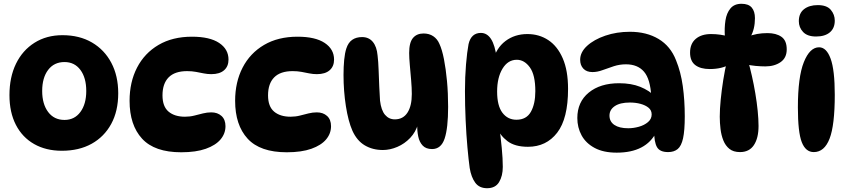

<svg xmlns="http://www.w3.org/2000/svg" viewBox="-20 -794 4478 1015"><path d="M307 3Q223 3 160.5 -32.5Q98 -68 64 -134Q30 -200 30 -291Q30 -386 64.5 -457Q99 -528 162.5 -568Q226 -608 310 -608Q400 -608 466 -569.5Q532 -531 568.5 -462Q605 -393 605 -301Q605 -207 568 -139Q531 -71 464.5 -34Q398 3 307 3ZM321 -160Q374 -160 405 -202Q436 -244 436 -313Q436 -383 405 -424.5Q374 -466 321 -466Q266 -466 234.5 -424.5Q203 -383 203 -313Q203 -244 234.5 -202Q266 -160 321 -160Z M938 11Q797 11 731 -61Q665 -133 665 -261Q665 -360 704.5 -436.5Q744 -513 818 -556.5Q892 -600 995 -600Q1089 -600 1138.5 -567Q1188 -534 1188 -479Q1188 -443 1164.5 -422.5Q1141 -402 1097 -402Q1077 -402 1057 -406Q1037 -410 1016 -414Q995 -418 969 -418Q904 -418 871.5 -385Q839 -352 839 -290Q839 -231 871 -204Q903 -177 958 -177Q984 -177 1007.5 -183Q1031 -189 1053 -194.5Q1075 -200 1097 -200Q1130 -200 1151 -181Q1172 -162 1172 -127Q1172 -88 1146 -57Q1120 -26 1068 -7.5Q1016 11 938 11Z M1496 11Q1355 11 1289 -61Q1223 -133 1223 -261Q1223 -360 1262.5 -436.5Q1302 -513 1376 -556.5Q1450 -600 1553 -600Q1647 -600 1696.5 -567Q1746 -534 1746 -479Q1746 -443 1722.5 -422.5Q1699 -402 1655 -402Q1635 -402 1615 -406Q1595 -410 1574 -414Q1553 -418 1527 -418Q1462 -418 1429.5 -385Q1397 -352 1397 -290Q1397 -231 1429 -204Q1461 -177 1516 -177Q1542 -177 1565.5 -183Q1589 -189 1611 -194.5Q1633 -200 1655 -200Q1688 -200 1709 -181Q1730 -162 1730 -127Q1730 -88 1704 -57Q1678 -26 1626 -7.5Q1574 11 1496 11Z M2264 -6Q2232 -6 2214.5 -24.5Q2197 -43 2191 -72.5Q2185 -102 2185 -135L2190 -139Q2178 -96 2148.5 -65Q2119 -34 2080.5 -17.5Q2042 -1 2004 -1Q1950 -1 1908.5 -25.5Q1867 -50 1843 -103Q1821 -153 1808.5 -233Q1796 -313 1796 -398Q1796 -441 1799.5 -477.5Q1803 -514 1811 -538Q1821 -569 1842 -583.5Q1863 -598 1894 -598Q1930 -598 1951 -572.5Q1972 -547 1976 -501Q1980 -469 1981.5 -424.5Q1983 -380 1985 -336Q1987 -292 1989 -262Q1995 -211 2015.5 -187Q2036 -163 2067 -163Q2111 -163 2134 -198.5Q2157 -234 2157 -297Q2157 -329 2153.5 -370Q2150 -411 2146.5 -450Q2143 -489 2143 -514Q2143 -569 2163 -593Q2183 -617 2219 -617Q2249 -617 2270.5 -602.5Q2292 -588 2303 -562Q2317 -532 2327 -481Q2337 -430 2343 -365.5Q2349 -301 2349 -229Q2349 -117 2330.5 -61.5Q2312 -6 2264 -6Z M2522 -620Q2555 -620 2576 -587.5Q2597 -555 2606 -486L2585 -470Q2603 -540 2652 -577Q2701 -614 2768 -614Q2830 -614 2878.5 -582Q2927 -550 2955 -485.5Q2983 -421 2983 -324Q2983 -167 2925.5 -92.5Q2868 -18 2771 -18Q2702 -18 2662.5 -48Q2623 -78 2607 -121L2619 -127Q2627 -69 2632.5 -12Q2638 45 2638 88Q2638 136 2618.5 168.5Q2599 201 2555 201Q2514 201 2492.5 172Q2471 143 2463 94Q2457 51 2451 -15.5Q2445 -82 2441.5 -160Q2438 -238 2438 -312Q2438 -387 2443.5 -453Q2449 -519 2457 -561Q2464 -591 2480.5 -605.5Q2497 -620 2522 -620ZM2712 -478Q2665 -478 2636.5 -431Q2608 -384 2608 -310Q2608 -235 2636 -198Q2664 -161 2710 -161Q2763 -161 2786.5 -203Q2810 -245 2810 -312Q2810 -398 2781 -438Q2752 -478 2712 -478Z M3512 10Q3468 10 3453 -16.5Q3438 -43 3438 -101L3450 -96Q3395 13 3240 13Q3170 13 3123.5 -12Q3077 -37 3054.5 -78.5Q3032 -120 3032 -170Q3032 -255 3092.5 -304.5Q3153 -354 3253 -354Q3317 -354 3364.5 -335Q3412 -316 3446 -282L3423 -284Q3418 -376 3384.5 -415Q3351 -454 3289 -454Q3256 -454 3225 -444Q3194 -434 3166 -423.5Q3138 -413 3112 -413Q3081 -413 3064 -431Q3047 -449 3047 -478Q3047 -518 3083.5 -551.5Q3120 -585 3180 -605.5Q3240 -626 3310 -626Q3398 -626 3461.5 -588Q3525 -550 3554 -475Q3579 -414 3589.5 -339Q3600 -264 3600 -179Q3600 -104 3591 -63Q3582 -22 3562.5 -6Q3543 10 3512 10ZM3301 -116Q3329 -116 3357.5 -124Q3386 -132 3405.5 -148.5Q3425 -165 3425 -189Q3425 -211 3408.5 -224.5Q3392 -238 3366 -245Q3340 -252 3310 -252Q3258 -252 3230 -233Q3202 -214 3202 -183Q3202 -151 3228 -133.5Q3254 -116 3301 -116Z M3828 -602H3812Q3809 -646 3815 -685.5Q3821 -725 3841.5 -749.5Q3862 -774 3900 -774Q3937 -774 3954 -754Q3971 -734 3971 -698Q3971 -640 3947 -598L3933 -600Q3979 -619 4037 -619Q4083 -619 4111 -599.5Q4139 -580 4139 -533Q4139 -488 4106.5 -465.5Q4074 -443 4026 -443Q4002 -443 3975 -445.5Q3948 -448 3923 -454L3935 -471Q3945 -436 3955 -392Q3965 -348 3973 -300.5Q3981 -253 3985.5 -208Q3990 -163 3990 -128Q3990 -64 3965.5 -27Q3941 10 3892 10Q3857 10 3836 -7Q3815 -24 3804 -51.5Q3793 -79 3789 -112Q3785 -145 3785 -177Q3785 -217 3790 -267.5Q3795 -318 3803.5 -371.5Q3812 -425 3824 -475L3840 -455Q3797 -429 3732 -429Q3683 -429 3655.5 -450Q3628 -471 3628 -516Q3628 -563 3658 -588.5Q3688 -614 3739 -614Q3765 -614 3788 -610.5Q3811 -607 3828 -602Z M4303 -767Q4351 -767 4372 -742Q4393 -717 4393 -685Q4393 -645 4367 -623Q4341 -601 4294 -601Q4248 -601 4225.5 -625Q4203 -649 4203 -682Q4203 -724 4230.5 -745.5Q4258 -767 4303 -767ZM4310 -544Q4349 -544 4371 -484Q4393 -424 4393 -293Q4393 -132 4365.5 -61Q4338 10 4282 10Q4239 10 4218.5 -42.5Q4198 -95 4198 -226Q4198 -387 4229.5 -465.5Q4261 -544 4310 -544Z"/></svg>

Font: DynaPuff Medium
Style: Regular
Weight: 500
Version: Version 2.000